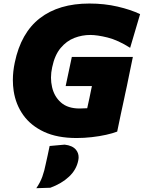

<svg xmlns="http://www.w3.org/2000/svg" viewBox="-20 -748 794 1060"><path d="M671 -229.5 666 -205.5Q656.5 -162 647.2 -118.5Q638 -75 627 -21.5Q602.5 -12 565.8 -3.8Q529 4.5 486.5 9.2Q444 14 403 14Q296.5 14 223.5 -20Q150.5 -54 108.8 -112.2Q67 -170.5 55.5 -245.5Q51 -275 51 -306Q51 -353 61.5 -402.5Q95.5 -566.5 200.2 -647.5Q305 -728.5 473.5 -728.5Q556.5 -728.5 629.5 -711.5Q702.5 -694.5 753.5 -670L698.5 -484Q630.5 -527 573.5 -541Q516.5 -555 478.5 -555Q433 -555 390.2 -538.5Q347.5 -522 314.8 -483Q282 -444 268 -376.5Q261.5 -347 261.5 -319.5Q261.5 -292.5 267.5 -267Q279.5 -214.5 317 -181.8Q354.5 -149 419.5 -149Q441.5 -149 461.5 -150.5Q464.5 -164.5 467.5 -178.2Q470.5 -192 473.5 -205.5Q478 -228.5 482.5 -249.5Q485 -261.5 487.5 -273H342.5L376.5 -433.5H713.5L695 -344Q687.5 -308 680.5 -273Q676 -252.5 671 -229.5ZM180.5 291Q202.5 259 214 226.5Q225.5 194 232.5 157.5Q238 133 243.5 108Q248.5 83 254 58L337 50.5Q381 55.5 400 79.5Q414 97 414 120Q414 128.5 412 138Q402 189 361.2 227.2Q320.5 265.5 258 288.5Z"/></svg>

Font: Heraclito ExtraBold
Style: Italic
Weight: 800
Italic angle: -12°
Designer: Kostas Bartsokas (font) & Cristiano Sobral (main changes)
Foundry: Kostas Bartsokas (font) & Cristiano Sobral (main changes)
Version: Version 1.00;July 8, 2020;FontCreator 13.0.0.2655 64-bit